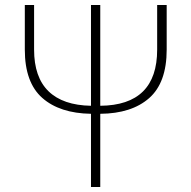

<svg xmlns="http://www.w3.org/2000/svg" viewBox="-20 -746 764 766"><path d="M116 -726V-548Q116 -438 173.5 -382Q231 -326 343 -324V-726H380V-324Q607 -326 607 -548V-726H645V-548Q645 -416 575 -354.5Q505 -293 380 -292V0H343V-292Q218 -294 148.5 -355.5Q79 -417 79 -548V-726Z"/></svg>

Font: Kinto Sans Thin
Style: Regular
Weight: 100
Designer: Authors: Ryoko NISHIZUKA  (kana & ideographs); Paul D. Hunt (Latin, Greek & Cyrillic); Wenlong ZHANG  (bopomofo); Sandol
Foundry: Adobe Systems Incorporated, ookami Inc.
Version: Version 0.001